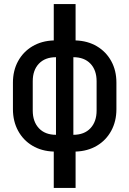

<svg xmlns="http://www.w3.org/2000/svg" viewBox="-20 -750 640 950"><path d="M246 180V0Q186 -2 140.5 -29Q95 -56 69.5 -103Q44 -150 44 -210V-341Q44 -401 69.5 -447.5Q95 -494 140.5 -521Q186 -548 246 -550V-730H354V-550Q414 -548 459.5 -521Q505 -494 530.5 -447.5Q556 -401 556 -341V-210Q556 -150 530.5 -103Q505 -56 459.5 -29Q414 -2 354 0V180ZM257 -83V-467Q203 -467 172.5 -435Q142 -403 142 -348V-203Q142 -148 172.5 -115.5Q203 -83 257 -83ZM343 -83Q397 -83 427.5 -115.5Q458 -148 458 -203V-348Q458 -403 427.5 -435Q397 -467 343 -467Z"/></svg>

Font: JetBrains Mono SemiBold
Style: Regular
Weight: 472
Monospace: yes
Designer: Philipp Nurullin, Konstantin Bulenkov
Foundry: JetBrains
Version: Version 2.305; ttfautohint (v1.8.4.7-5d5b)